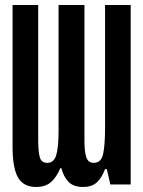

<svg xmlns="http://www.w3.org/2000/svg" viewBox="-20 -734 570 764"><path d="M124 10Q73 10 51.5 -28Q30 -66 30 -149V-714H132V-177Q132 -133 138 -109.5Q144 -86 168 -86Q195 -86 204 -117.5Q213 -149 213 -212V-714H316V-174Q316 -130 323.5 -108Q331 -86 353 -86Q383 -86 390.5 -122Q398 -158 398 -222V-714H500V0H419L405 -61H398Q384 -24 364 -7Q344 10 311 10Q272 10 252.5 -10.5Q233 -31 224 -65H220Q205 -29 183 -9.5Q161 10 124 10Z"/></svg>

Font: Noto Sans Mono Condensed SemiBold
Style: Regular
Weight: 600
Width: 3
Designer: Monotype Design Team
Foundry: Monotype Imaging Inc.
Version: Version 2.014